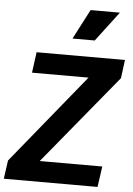

<svg xmlns="http://www.w3.org/2000/svg" viewBox="-89 -1063 767 1110"><g transform="rotate(5 295.0 -507.5)"><path d="M-24 0 -9 -107 413 -625H85L101 -745H614L600 -638L174 -120H537L520 0ZM301 -842 391 -1015H561L430 -842Z"/></g></svg>

Font: Plus Jakarta Sans
Style: Bold Italic
Weight: 700
Italic angle: -8°
Designer: Gumpita Rahayu
Foundry: Tokotype
Version: Version 2.071; ttfautohint (v1.8.4.7-5d5b);gftools[0.9.29]